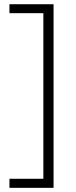

<svg xmlns="http://www.w3.org/2000/svg" viewBox="-20 -734 359 912"><path d="M24.9 115.2H186V-671.4H24.9V-713.9H234.4V158.2H24.9Z"/></svg>

Font: Open Sans Light
Style: Regular
Weight: 300
Designer: Monotype Design Team
Foundry: Monotype Imaging Inc.
Version: Version 3.000; ttfautohint (v1.8.4)